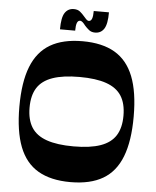

<svg xmlns="http://www.w3.org/2000/svg" viewBox="-59 -922 797 983"><g transform="rotate(5 339.5 -430.0)"><path d="M339.7 12Q238.7 12 173.5 -26Q108.3 -64 77.1 -144.2Q46 -224.3 46 -350Q46 -476.7 77.5 -556.3Q109 -636 173.8 -674Q238.7 -712 339.7 -712Q440.8 -712 505.6 -674Q570.5 -636 602 -556.3Q633.5 -476.7 633.5 -350Q633.5 -224.3 602.3 -144.2Q571.2 -64 506.3 -26Q441.5 12 339.7 12ZM339.7 -171.6Q425.1 -171.6 478.3 -190.4Q531.4 -209.1 556.2 -248.5Q581 -287.9 581 -350Q581 -412.8 556.2 -451.8Q531.4 -490.9 478.3 -509.6Q425.1 -528.4 339.7 -528.4Q255 -528.4 201.5 -509.6Q148 -490.9 123.2 -451.8Q98.4 -412.8 98.4 -350Q98.4 -287.9 123.2 -248.5Q148 -209.1 201.5 -190.4Q255 -171.6 339.7 -171.6ZM398.8 -761.6Q379.5 -761.6 367 -771.9Q354.4 -782.3 345.1 -792.9Q338.8 -801.6 331.6 -808.5Q324.4 -815.3 317.4 -815.3Q306.7 -815.3 301.7 -802.3Q296.7 -789.2 296.7 -762.6H218.6Q218.6 -823.7 234.8 -847.9Q251 -872.1 280.6 -872.1Q300.7 -872.1 313 -861.9Q325.3 -851.7 334.4 -840.7Q341.4 -832.4 348.2 -825.4Q355 -818.4 362 -818.4Q372.7 -818.4 377.7 -831.4Q382.7 -844.4 382.7 -871.1H460.9Q460.9 -811 444.9 -786.3Q428.8 -761.6 398.8 -761.6Z"/></g></svg>

Font: Ojuju ExtraLight
Style: Regular
Weight: 200
Designer: Chisaokwu Joboson, Mirko Velimirovic
Foundry: Udi Foundry
Version: Version 1.000